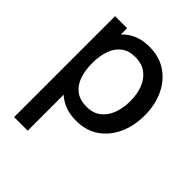

<svg xmlns="http://www.w3.org/2000/svg" viewBox="-220 -682 1049 1049"><g transform="rotate(45 304.0 -157.5)"><path d="M323.5 15Q246 15 193.5 -22.5Q183.5 -29.5 174.5 -38V240H69.5V-540H162.5V-491.5Q176.5 -506 193 -518Q245 -555 321.5 -555Q397.5 -555 452.8 -517.8Q508 -480.5 538 -416.2Q568 -352 568 -270.5Q568 -189.5 538.2 -124.8Q508.5 -60 453.8 -22.5Q399 15 323.5 15ZM309 -79.5Q359 -79.5 391.8 -105Q424.5 -130.5 440.8 -173.8Q457 -217 457 -270.5Q457 -323.5 440.8 -366.5Q424.5 -409.5 391 -435Q357.5 -460.5 305.5 -460.5Q256.5 -460.5 224.8 -436.5Q193 -412.5 177.8 -369.5Q162.5 -326.5 162.5 -270.5Q162.5 -214.5 177.5 -171.5Q192.5 -128.5 225 -104Q257.5 -79.5 309 -79.5Z"/></g></svg>

Font: Cns Manrope SemBd
Style: Regular
Weight: 600
Designer: Mikhail Sharanda
Foundry: Mikhail Sharanda
Version: Version 4.504